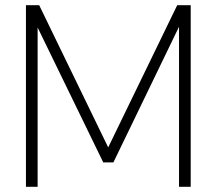

<svg xmlns="http://www.w3.org/2000/svg" viewBox="-20 -720 835 740"><path d="M80 0V-700H131L397 -152L663 -700H715V0H670V-617L417 -94H378L125 -614V0Z"/></svg>

Font: DM Sans 11pt ExtraLight
Style: Regular
Weight: 250
Version: Version 4.004;gftools[0.9.30]